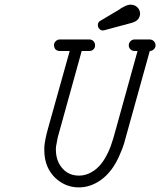

<svg xmlns="http://www.w3.org/2000/svg" viewBox="-20 -792 694 832"><path d="M415 -702 499 -752 504 -756Q515 -762 521 -765Q530 -770 539 -771Q540 -771 542 -771.5Q544 -772 546 -772Q555 -771 562 -769Q576 -763 583 -750Q585 -746 586 -742Q587 -738 587 -733Q587 -727 585 -721Q581 -708 568 -700Q561 -696 551 -693L432 -661Q429 -660 426 -660Q417 -660 410.5 -667Q404 -674 404 -683Q404 -689 406.5 -694Q409 -699 415 -702ZM239 -571Q232 -571 226 -574Q220 -577 217 -583Q214 -589 214 -597.5Q214 -606 221.5 -613.5Q229 -621 239 -621H367Q378 -621 385 -613.5Q392 -606 392 -595.5Q392 -585 385 -578Q378 -571 367 -571H334Q233 -208 231 -199.5Q229 -191 228 -185.5Q227 -180 226 -174Q222 -157 222 -145.5Q222 -134 223 -127Q224 -120 225 -114Q231 -85 249 -64Q259 -52 272 -44Q294 -31 322 -31Q356 -31 388 -53Q413 -71 430.5 -99Q448 -127 459 -156.5Q470 -186 482 -232L576 -571H563Q553 -571 545.5 -578Q538 -585 538 -595.5Q538 -606 545.5 -613.5Q553 -621 563 -621H628Q639 -621 646.5 -613.5Q654 -606 654 -595.5Q654 -585 646 -578Q639 -571 629 -571Q522 -185 517 -168Q512 -151 500 -124Q469 -49 417 -12Q372 20 322 20Q280 20 246 -1Q206 -25 186 -69Q172 -101 172 -141V-155Q174 -184 188 -235L282 -571Z"/></svg>

Font: TT2020Base
Style: Italic
Weight: 400
Italic angle: -15°
Version: Version 0.2.000